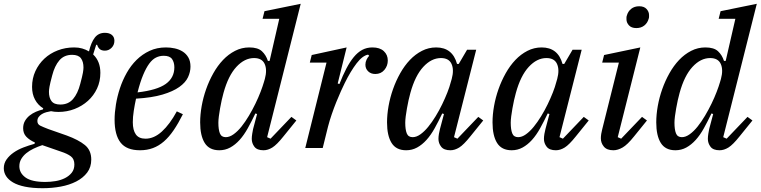

<svg xmlns="http://www.w3.org/2000/svg" viewBox="-89 -780 4009 1012"><path d="M136 212Q82 212 43 204Q4 196 -20.5 181.5Q-45 167 -57 148Q-69 129 -69 107Q-69 81 -54.5 60.5Q-40 40 -17 24Q6 8 35 -3Q64 -14 93 -22L95 -29Q66 -42 49.5 -59.5Q33 -77 33 -104Q33 -126 42.5 -142.5Q52 -159 67 -171Q82 -183 100.5 -191Q119 -199 137 -203L139 -209Q111 -226 95.5 -255Q80 -284 80 -322Q80 -367 97.5 -405Q115 -443 145 -471Q175 -499 215.5 -514.5Q256 -530 302 -530Q325 -530 344 -524.5Q363 -519 380 -509Q391 -556 410.5 -581.5Q430 -607 464 -607Q487 -607 500.5 -596Q514 -585 514 -565Q514 -543 499 -528Q484 -513 464 -513Q446 -513 436.5 -521.5Q427 -530 423 -544H418L402 -493Q440 -457 440 -396Q440 -351 422.5 -313.5Q405 -276 374.5 -248.5Q344 -221 304 -205.5Q264 -190 219 -190Q196 -190 180 -194Q168 -192 155 -188.5Q142 -185 131.5 -178.5Q121 -172 114.5 -163Q108 -154 108 -142Q108 -125 123.5 -117.5Q139 -110 165 -100L262 -66Q325 -43 358.5 -15.5Q392 12 392 61Q392 101 370.5 129.5Q349 158 313 176.5Q277 195 231 203.5Q185 212 136 212ZM229 -229Q271 -229 296 -258Q321 -287 334 -338Q345 -379 348 -396.5Q351 -414 351 -424Q351 -455 337.5 -473Q324 -491 291 -491Q249 -491 224 -462Q199 -433 186 -382Q175 -341 172 -323.5Q169 -306 169 -296Q169 -265 182.5 -247Q196 -229 229 -229ZM150 179Q177 179 204 174.5Q231 170 253 159Q275 148 289 130.5Q303 113 303 87Q303 58 284.5 44Q266 30 232 19L134 -15Q110 -7 88 3.5Q66 14 49.5 27.5Q33 41 23 58Q13 75 13 96Q13 132 45.5 155.5Q78 179 150 179Z M649 12Q578 12 546.5 -28.5Q515 -69 515 -149Q515 -186 522 -229Q529 -272 543 -314.5Q557 -357 579 -396Q601 -435 631 -464.5Q661 -494 699.5 -512Q738 -530 786 -530Q809 -530 832 -525Q855 -520 873.5 -508.5Q892 -497 903.5 -477.5Q915 -458 915 -429Q915 -401 902 -373Q889 -345 856 -321.5Q823 -298 767.5 -281.5Q712 -265 628 -260Q621 -228 616 -195.5Q611 -163 611 -136Q611 -94 627 -71.5Q643 -49 678 -49Q723 -49 764.5 -87Q806 -125 843 -193L875 -178Q851 -130 826.5 -94Q802 -58 775 -34.5Q748 -11 717 0.5Q686 12 649 12ZM636 -293Q739 -305 784.5 -337.5Q830 -370 830 -425Q830 -451 818 -468.5Q806 -486 774 -486Q752 -486 733 -476.5Q714 -467 697.5 -444.5Q681 -422 665.5 -385Q650 -348 636 -293Z M1067 12Q1014 12 990 -26.5Q966 -65 966 -135Q966 -176 974 -221Q982 -266 997.5 -310Q1013 -354 1035.5 -394Q1058 -434 1086.5 -464Q1115 -494 1150 -512Q1185 -530 1225 -530Q1270 -530 1291.5 -510Q1313 -490 1323 -459H1332L1383 -681H1295L1305 -721L1496 -760L1319 -57L1337 -49L1447 -164L1473 -145L1405 -61Q1370 -17 1346.5 -2.5Q1323 12 1300 12Q1266 12 1252 -6.5Q1238 -25 1238 -48Q1238 -60 1240.5 -75.5Q1243 -91 1245 -100L1266 -179L1257 -182Q1237 -140 1217 -104Q1197 -68 1174 -42.5Q1151 -17 1124.5 -2.5Q1098 12 1067 12ZM1101 -57Q1121 -57 1142.5 -72.5Q1164 -88 1184 -113Q1204 -138 1223 -170Q1242 -202 1257.5 -234Q1273 -266 1284.5 -296Q1296 -326 1302 -347L1307 -364Q1320 -412 1306 -443Q1292 -474 1250 -474Q1200 -474 1157 -427.5Q1114 -381 1089 -290Q1084 -273 1079.5 -252Q1075 -231 1071 -209Q1067 -187 1064.5 -167Q1062 -147 1062 -133Q1062 -97 1070 -77Q1078 -57 1101 -57Z M1632 -450H1544L1554 -490L1738 -530L1691 -340L1700 -337Q1718 -383 1736.5 -418.5Q1755 -454 1775.5 -479Q1796 -504 1820 -517Q1844 -530 1874 -530Q1913 -530 1934 -510.5Q1955 -491 1955 -461Q1955 -433 1937 -411.5Q1919 -390 1889 -390Q1866 -390 1851.5 -404Q1837 -418 1837 -439Q1837 -453 1843 -465.5Q1849 -478 1857 -486L1851 -492Q1822 -487 1790.5 -446Q1759 -405 1728 -342Q1720 -326 1708 -299.5Q1696 -273 1683.5 -242Q1671 -211 1659.5 -177.5Q1648 -144 1640 -113L1612 0H1520Z M2052 12Q1999 12 1975 -26.5Q1951 -65 1951 -135Q1951 -176 1959 -221Q1967 -266 1982.5 -310Q1998 -354 2020.5 -394Q2043 -434 2071.5 -464Q2100 -494 2135 -512Q2170 -530 2210 -530Q2296 -530 2320 -443H2329L2373 -518H2421L2304 -57L2322 -49L2432 -164L2458 -145L2390 -61Q2355 -17 2331.5 -2.5Q2308 12 2285 12Q2251 12 2236.5 -6.5Q2222 -25 2222 -48Q2222 -60 2224.5 -74.5Q2227 -89 2230 -100L2251 -179L2242 -182Q2222 -140 2202 -104Q2182 -68 2159 -42.5Q2136 -17 2109.5 -2.5Q2083 12 2052 12ZM2086 -57Q2106 -57 2127 -72Q2148 -87 2168 -111.5Q2188 -136 2207 -167Q2226 -198 2241.5 -230Q2257 -262 2269 -292.5Q2281 -323 2287 -347L2292 -364Q2305 -412 2291 -443Q2277 -474 2235 -474Q2185 -474 2142 -427.5Q2099 -381 2074 -290Q2069 -273 2064.5 -252Q2060 -231 2056 -209Q2052 -187 2049.5 -167Q2047 -147 2047 -133Q2047 -97 2055 -77Q2063 -57 2086 -57Z M2608 12Q2555 12 2531 -26.5Q2507 -65 2507 -135Q2507 -176 2515 -221Q2523 -266 2538.5 -310Q2554 -354 2576.5 -394Q2599 -434 2627.5 -464Q2656 -494 2691 -512Q2726 -530 2766 -530Q2852 -530 2876 -443H2885L2929 -518H2977L2860 -57L2878 -49L2988 -164L3014 -145L2946 -61Q2911 -17 2887.5 -2.5Q2864 12 2841 12Q2807 12 2792.5 -6.5Q2778 -25 2778 -48Q2778 -60 2780.5 -74.5Q2783 -89 2786 -100L2807 -179L2798 -182Q2778 -140 2758 -104Q2738 -68 2715 -42.5Q2692 -17 2665.5 -2.5Q2639 12 2608 12ZM2642 -57Q2662 -57 2683 -72Q2704 -87 2724 -111.5Q2744 -136 2763 -167Q2782 -198 2797.5 -230Q2813 -262 2825 -292.5Q2837 -323 2843 -347L2848 -364Q2861 -412 2847 -443Q2833 -474 2791 -474Q2741 -474 2698 -427.5Q2655 -381 2630 -290Q2625 -273 2620.5 -252Q2616 -231 2612 -209Q2608 -187 2605.5 -167Q2603 -147 2603 -133Q2603 -97 2611 -77Q2619 -57 2642 -57Z M3144 12Q3110 12 3094 -7Q3078 -26 3078 -51Q3078 -62 3080 -74.5Q3082 -87 3085 -98L3173 -450H3085L3095 -490L3286 -530L3167 -57L3185 -49L3295 -164L3321 -145L3253 -61Q3218 -17 3192.5 -2.5Q3167 12 3144 12ZM3265 -632Q3239 -632 3226 -646.5Q3213 -661 3213 -678Q3213 -682 3213 -687.5Q3213 -693 3215 -698Q3221 -720 3238 -733.5Q3255 -747 3280 -747Q3306 -747 3319 -732.5Q3332 -718 3332 -701Q3332 -697 3332 -691.5Q3332 -686 3330 -681Q3324 -659 3307 -645.5Q3290 -632 3265 -632Z M3471 12Q3418 12 3394 -26.5Q3370 -65 3370 -135Q3370 -176 3378 -221Q3386 -266 3401.5 -310Q3417 -354 3439.5 -394Q3462 -434 3490.5 -464Q3519 -494 3554 -512Q3589 -530 3629 -530Q3674 -530 3695.5 -510Q3717 -490 3727 -459H3736L3787 -681H3699L3709 -721L3900 -760L3723 -57L3741 -49L3851 -164L3877 -145L3809 -61Q3774 -17 3750.5 -2.5Q3727 12 3704 12Q3670 12 3656 -6.5Q3642 -25 3642 -48Q3642 -60 3644.5 -75.5Q3647 -91 3649 -100L3670 -179L3661 -182Q3641 -140 3621 -104Q3601 -68 3578 -42.5Q3555 -17 3528.5 -2.5Q3502 12 3471 12ZM3505 -57Q3525 -57 3546.5 -72.5Q3568 -88 3588 -113Q3608 -138 3627 -170Q3646 -202 3661.5 -234Q3677 -266 3688.5 -296Q3700 -326 3706 -347L3711 -364Q3724 -412 3710 -443Q3696 -474 3654 -474Q3604 -474 3561 -427.5Q3518 -381 3493 -290Q3488 -273 3483.5 -252Q3479 -231 3475 -209Q3471 -187 3468.5 -167Q3466 -147 3466 -133Q3466 -97 3474 -77Q3482 -57 3505 -57Z"/></svg>

Font: IBM Plex Serif Text
Style: Italic
Weight: 450
Italic angle: -14°
Designer: Mike Abbink, Paul van der Laan, Pieter van Rosmalen
Foundry: Bold Monday
Version: Version 3.001